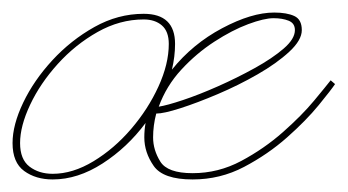

<svg xmlns="http://www.w3.org/2000/svg" viewBox="-56 -277 554 306"><path d="M28 9Q1 9 -17.5 -4.5Q-36 -18 -36 -49Q-36 -78 -19 -113.5Q-2 -149 27.5 -181Q57 -213 94.5 -234Q132 -255 173 -255Q223 -255 223 -207Q223 -187 218 -166Q251 -207 298 -232Q345 -257 381 -257Q401 -257 413 -251.5Q425 -246 425 -229Q425 -213 405 -194.5Q385 -176 354.5 -158.5Q324 -141 291 -127Q258 -113 231.5 -104.5Q205 -96 193 -96Q188 -77 188 -58Q188 -38 199.5 -19.5Q211 -1 251 -1Q292 -1 328.5 -20.5Q365 -40 395 -66.5Q425 -93 444.5 -116.5Q464 -140 471 -149L478 -143Q472 -134 452 -109.5Q432 -85 401.5 -58Q371 -31 333 -11Q295 9 251 9Q204 9 189 -12.5Q174 -34 174 -58Q174 -70 176 -81Q147 -42 107.5 -16.5Q68 9 28 9ZM380 -248Q365 -248 339.5 -238.5Q314 -229 285.5 -210.5Q257 -192 233 -166Q209 -140 197 -107Q210 -109 235.5 -117.5Q261 -126 291.5 -139.5Q322 -153 350 -168.5Q378 -184 396 -199.5Q414 -215 414 -229Q414 -240 404 -244Q394 -248 380 -248ZM28 0Q60 0 93 -20Q126 -40 153 -71.5Q180 -103 196.5 -139Q213 -175 213 -207Q213 -227 202 -236.5Q191 -246 173 -246Q135 -246 99.5 -226Q64 -206 36 -175Q8 -144 -8 -110Q-24 -76 -24 -49Q-24 -23 -9 -11.5Q6 0 28 0Z"/></svg>

Font: Kapakana Light
Style: Regular
Weight: 300
Designer: Kyosuke Nagai
Version: Version 1.000